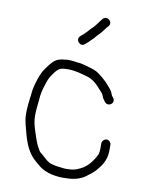

<svg xmlns="http://www.w3.org/2000/svg" viewBox="-83 -756 660 855"><g transform="rotate(10 247.0 -329.0)"><path d="M255 -565 269 -577 291 -599C295 -604.3 301 -611 309 -619C323.8 -633.8 330.6 -647.6 344 -661C361.5 -681.5 332.1 -708.1 313 -689C300.9 -674.9 293.5 -662 280 -647C261.5 -630 259.5 -624.1 241 -607L227 -595C208 -576 236.5 -546.5 255 -565ZM201 -482C193.7 -482.7 186.3 -482.3 179 -481C142.5 -477.7 130.6 -467.7 110 -441C91.6 -416.9 84 -405 75 -378C68.4 -358.1 59.3 -330.2 58 -306C54.5 -275.9 50 -247.7 50 -214C50 -179.4 60.6 -153.7 67 -126C80 -77.1 97.6 -39.3 131 -11L155 9C184.1 30.8 231.2 41.4 279 38C315.1 38 348.7 26 369 8C380.6 0.3 390.2 -8.2 400 -18C421.7 -43.3 444 -69.8 444 -116V-142C444 -152.5 434.6 -163 424 -163C413.5 -163 403 -152.5 403 -142V-117C403 -105.7 401.4 -102.9 400 -93C393.4 -76.6 380.3 -58.4 370 -46L359 -35C354.3 -31.7 349.7 -28 345 -24C325.5 -12.9 307.4 -3 277 -3C263.6 -1.7 246.2 -4.7 236 -6L220 -8C215.3 -9.3 208.7 -11 200 -13C183.2 -18 169.6 -32.4 158 -43C147.5 -51.6 139.3 -56.3 135 -67L127 -81C122.6 -91.3 117.7 -101.8 114 -113.5C104.6 -143.4 91 -175 91 -213C91 -246.1 96.3 -270.8 98 -302C100.8 -324.7 107.7 -346 114 -365C121.5 -387.5 127.2 -395.5 142 -416C158 -436.3 167.1 -441 200 -441C219.1 -441 233.1 -438.5 249 -435L268 -430C274 -428.7 280 -427 286 -425C315.7 -417.6 335.6 -397.3 353 -377C359 -369.9 367.1 -363.7 371 -354C374.8 -342.6 380.8 -333.4 388 -325C399.2 -311.5 422 -318.8 424 -335.5C425.8 -350.8 412.1 -354.2 410 -367C406.7 -375.7 402 -383.3 396 -390L384 -404C369.8 -420.3 353.1 -434.2 336 -447C318.2 -459.9 301.8 -462.9 278 -470L259 -475C251 -477 244 -478 238 -478C226.9 -479.6 213.5 -482 201 -482Z"/></g></svg>

Font: HoneyBee
Style: SeLit
Weight: 300
Foundry: Cannot Into Space Fonts
Version: Version 0.89